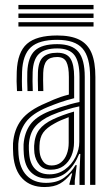

<svg xmlns="http://www.w3.org/2000/svg" viewBox="-20 -753 454 782"><path d="M347 0V-439.5Q347 -520.5 316 -555.6Q285 -590.8 213 -590.8Q139 -590.8 105.8 -560.5Q72.5 -530.2 69.8 -460.2Q69.2 -442.5 69.2 -422.4Q69.2 -402.2 70.5 -382.2H49.2Q47.8 -403 47.6 -421.6Q47.5 -440.2 48.2 -461.2Q51.2 -540.5 89.9 -574.5Q128.5 -608.5 213 -608.5Q268.8 -608.5 303 -591.4Q337.2 -574.2 352.9 -537.1Q368.5 -500 368.5 -439.5V0ZM181.5 -43Q217.2 -43 244.5 -62.8Q271.8 -82.5 287.4 -113Q303 -143.5 303 -175V-319.8Q278 -314.8 247.8 -305.2Q217.5 -295.8 188.8 -283.5Q145.2 -264.2 122.5 -236.4Q99.8 -208.5 97.5 -161.2Q97 -152 97.6 -143.5Q98.2 -135 98.8 -127.2Q101.8 -86 123.4 -64.5Q145 -43 181.5 -43ZM186.8 -61.8Q156.5 -61.8 140.4 -81.4Q124.2 -101 120.2 -129Q119.5 -136.8 119.1 -145.2Q118.8 -153.8 119 -159.2Q121.2 -200 139.6 -224.6Q158 -249.2 195.8 -267Q214.2 -275.8 237 -284.1Q259.8 -292.5 281.5 -298.5V-173Q281.5 -143.5 270.8 -118.1Q260 -92.8 239 -77.2Q218 -61.8 186.8 -61.8ZM189.8 -79Q213 -79 228.6 -91.8Q244.2 -104.5 252 -125.4Q259.8 -146.2 259.8 -171.2V-275.8Q242.5 -269.5 228.2 -263.2Q214 -257 202.8 -250.5Q170.2 -233 155.9 -212.9Q141.5 -192.8 140.8 -159.5Q140.5 -152.5 140.6 -145.5Q140.8 -138.5 141.8 -131Q144.2 -111 155.9 -95Q167.5 -79 189.8 -79ZM161 8.8Q105 8.8 72 -24.9Q39 -58.5 34 -121.8Q33.2 -134 32.9 -147.2Q32.5 -160.5 33 -168.8Q37.2 -226.2 67.4 -265.2Q97.5 -304.2 166.8 -333.2Q185 -341.5 198.9 -347.4Q212.8 -353.2 227.1 -358.1Q241.5 -363 260.5 -367.8V-439.5Q260.5 -480.8 250.4 -500.8Q240.2 -520.8 213 -520.8Q183 -520.8 170.1 -505.4Q157.2 -490 156 -456.5Q155.8 -446 155.6 -426Q155.5 -406 156.5 -382.2H135Q134 -408.5 134.1 -426.6Q134.2 -444.8 134.5 -458.8Q136.2 -502.8 155.5 -520.5Q174.8 -538.2 213 -538.2Q251.8 -538.2 266.9 -514.4Q282 -490.5 282 -439.5V-353Q250.2 -345.2 224.9 -336.2Q199.5 -327.2 174 -316.8Q111 -290.8 84.8 -254.9Q58.5 -219 54.5 -167Q54 -157.5 54.4 -146.1Q54.8 -134.8 55.5 -123.5Q60 -67.2 89.1 -37.8Q118.2 -8.2 167.5 -8.2Q212 -8.2 240.9 -29Q269.8 -49.8 287.5 -80.5H292.5L284.5 -17V0H263L262.8 -4.2L274.2 -46.8H270.2Q249.2 -19.5 224.5 -5.4Q199.8 8.8 161 8.8ZM303.8 0.2V-52L307.2 -126H302.5Q284.8 -81.2 253.8 -53.4Q222.8 -25.5 173.8 -25.8Q132.5 -26 106.6 -51Q80.8 -76 77 -125.2Q76.5 -135 76 -145.6Q75.5 -156.2 76 -165Q79.5 -212.5 102.8 -245.1Q126 -277.8 181.5 -300.2Q203 -308.5 224.8 -315.8Q246.5 -323 266.6 -328.6Q286.8 -334.2 303.8 -337.5V-439.5Q303.8 -501.8 282.9 -528.8Q262 -555.8 213 -555.8Q161.8 -555.8 138.4 -533.2Q115 -510.8 113 -459.2Q112.5 -441.8 112.5 -422Q112.5 -402.2 113.5 -382.2H92Q91 -403.2 90.9 -423.1Q90.8 -443 91.2 -459.8Q93.8 -520.5 122 -546.9Q150.2 -573.2 213 -573.2Q273.2 -573.2 299.2 -542.2Q325.2 -511.2 325.2 -439.5V0.2ZM361 -715.2H55V-732.8H361ZM361 -645H55V-662.5H361ZM361 -680H55V-697.8H361Z"/></svg>

Font: Big Shoulders Inline Display Thin
Style: Bold
Weight: 700
Version: Version 2.002